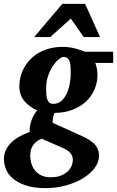

<svg xmlns="http://www.w3.org/2000/svg" viewBox="-51 -742 604 991"><path d="M325.2 83Q325.2 65.9 314.5 50.8Q303.7 35.6 275.9 22.9L164.1 -25.9Q147.5 -19.5 136.2 -10.3Q125 -1 117.9 10.5Q110.8 22 107.9 35.2Q105 48.3 105 62Q105 78.1 109.9 97.4Q114.7 116.7 126.7 133.5Q138.7 150.4 158.9 161.6Q179.2 172.9 210 172.9Q244.1 172.9 266.4 163.1Q288.6 153.3 301.8 139.4Q314.9 125.5 320.1 110.1Q325.2 94.7 325.2 83ZM314 -359.9Q314 -377.4 313.5 -393.6Q313 -409.7 309.3 -421.9Q305.7 -434.1 297.9 -441.2Q290 -448.2 275.9 -448.2Q267.6 -448.2 252.7 -436.5Q237.8 -424.8 223.1 -403.3Q208.5 -381.8 197.8 -351.8Q187 -321.8 187 -285.2Q187 -267.6 188.2 -253.2Q189.5 -238.8 193.1 -228.3Q196.8 -217.8 204.1 -211.9Q211.4 -206.1 224.1 -206.1Q249 -206.1 266.1 -221.4Q283.2 -236.8 293.7 -260Q304.2 -283.2 309.1 -310.1Q314 -336.9 314 -359.9ZM440.9 -417Q445.3 -405.8 448.7 -389.4Q452.1 -373 452.1 -355Q452.1 -317.9 437.7 -282.7Q423.3 -247.6 395.3 -220.2Q367.2 -192.9 325.7 -176.3Q284.2 -159.7 230 -159.2Q224.6 -145 222.2 -130.6Q219.7 -116.2 221.2 -107.9L354 -47.9Q377.9 -37.6 397.5 -27.1Q417 -16.6 430.9 -3.9Q444.8 8.8 452.4 24.9Q460 41 460 63Q460 94.7 438 124.5Q416 154.3 378.4 177.5Q340.8 200.7 290.8 214.8Q240.7 229 184.1 229Q124.5 229 83.7 215.6Q43 202.1 17.3 180.9Q-8.3 159.7 -19.5 132.8Q-30.8 106 -30.8 79.1Q-30.8 53.7 -20.5 32.2Q-10.3 10.7 7.8 -6.8Q25.9 -24.4 50.3 -37.8Q74.7 -51.3 103 -61Q101.1 -72.8 103.3 -87.6Q105.5 -102.5 110.6 -117.9Q115.7 -133.3 123.5 -147.5Q131.3 -161.6 141.1 -171.9Q121.1 -181.2 104.2 -193.1Q87.4 -205.1 75 -220.2Q62.5 -235.4 55.7 -254.4Q48.8 -273.4 48.8 -296.9Q48.8 -320.3 54.7 -344.5Q60.5 -368.7 72.8 -391.1Q85 -413.6 103.3 -433.3Q121.6 -453.1 146.7 -468Q171.9 -482.9 203.6 -491.5Q235.4 -500 273.9 -500Q293 -500 310.3 -497.3Q327.6 -494.6 342.3 -490.5Q356.9 -486.3 368.4 -482.2Q379.9 -478 387.2 -475.1H533.2V-417ZM381.3 -550.8 314.5 -646 208.5 -550.8H125.5L270.5 -722.2H388.2L465.3 -550.8Z"/></svg>

Font: Charis SIL Phon
Style: Bold Italic
Weight: 700
Italic angle: -11°
Foundry: SIL International
Version: Version 5.000